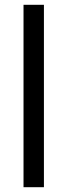

<svg xmlns="http://www.w3.org/2000/svg" viewBox="-20 -780 280 800"><path d="M163 0H78V-760H163Z"/></svg>

Font: Noto Sans Hebrew SemiCondensed
Style: Regular
Weight: 400
Width: 4
Designer: Monotype Design Team
Foundry: Monotype Imaging Inc.
Version: Version 2.003